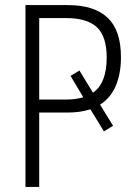

<svg xmlns="http://www.w3.org/2000/svg" viewBox="-20 -734 540 754"><path d="M80 0V-714H246Q350 -714 402.5 -664.5Q455 -615 455 -510Q455 -445 435 -397.5Q415 -350 373 -323L424 -240L388 -218L335 -305Q296 -292 245 -292H134V0ZM236 -343Q277 -343 307 -352L257 -436L292 -457L345 -370Q399 -407 399 -508Q399 -591 360.5 -627Q322 -663 240 -663H134V-343Z"/></svg>

Font: Noto Sans Mono ExtraCondensed Light
Style: Regular
Weight: 300
Width: 2
Designer: Monotype Design Team
Foundry: Monotype Imaging Inc.
Version: Version 2.014; ttfautohint (v1.8.4.7-5d5b)